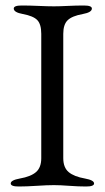

<svg xmlns="http://www.w3.org/2000/svg" viewBox="-20 -673 380 698"><path d="M130 -550Q130 -585 115.5 -600Q101 -615 63 -622Q30 -628 30 -642Q30 -653 59 -653Q87 -653 120.5 -651.5Q154 -650 176 -650Q196 -650 226.5 -651.5Q257 -653 285 -653Q314 -653 314 -642Q314 -628 281 -622Q242 -615 226 -599.5Q210 -584 210 -550V-98Q210 -64 229.5 -47.5Q249 -31 289 -24Q322 -18 322 -6Q322 5 293 5Q265 5 231.5 2.5Q198 0 176 0Q152 0 114 2.5Q76 5 48 5Q19 5 19 -6Q19 -18 52 -24Q92 -31 111 -47.5Q130 -64 130 -98Z"/></svg>

Font: EB Garamond 08
Style: Regular
Weight: 400
Version: Version 0.016 ; ttfautohint (v1.5)